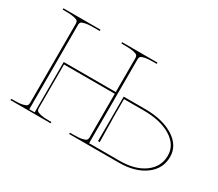

<svg xmlns="http://www.w3.org/2000/svg" viewBox="-99 -731 1072 942"><g transform="rotate(30 437.5 -260.0)"><path d="M359.9 0V-7.3H379.9Q412.1 -7.3 429.4 -11.5Q446.8 -15.6 450.9 -21Q455.1 -26.4 455.1 -35.2V-282.7H167.5V-35.2Q167.5 -26.4 171.6 -21Q175.8 -15.6 193.1 -11.5Q210.4 -7.3 242.7 -7.3H254.9V0H27.3V-7.3H42.5Q74.7 -7.3 92 -11.7Q109.4 -16.1 113.5 -21.5Q117.7 -26.9 117.7 -36.1V-486.3Q117.7 -495.1 113.5 -500Q109.4 -504.9 92 -508.8Q74.7 -512.7 42.5 -512.7H27.3V-520H237.3V-512.7H205.1Q172.9 -512.7 155.5 -508.8Q138.2 -504.9 134 -500Q129.9 -495.1 129.9 -486.3V-7.3H160.2V-292.5H455.1V-486.3Q455.1 -495.1 450.4 -500.2Q445.8 -505.4 428.7 -509Q411.6 -512.7 379.9 -512.7H359.9V-520H560.1V-512.7H542.5Q510.7 -512.7 493.7 -509Q476.6 -505.4 471.9 -500.2Q467.3 -495.1 467.3 -486.3V-9.8H640.1Q727.1 -9.8 779.8 -48.3Q832.5 -86.9 832.5 -149.9Q832.5 -209.5 774.2 -246.1Q715.8 -282.7 620.1 -282.7H507.3V-189.9L509.8 -40.5H500V-292.5H620.1Q721.2 -292.5 783.2 -253.2Q845.2 -213.9 845.2 -149.9Q845.2 -82.5 788.8 -41.3Q732.4 0 640.1 0Z"/></g></svg>

Font: ZnikomitNo25
Style: Regular
Weight: 100
Designer: gluk
Foundry: gluk
Version: Version 0.56